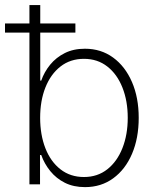

<svg xmlns="http://www.w3.org/2000/svg" viewBox="-32 -748 639 779"><path d="M313 11.2Q266.6 11.2 231.4 -6.3Q196.3 -23.9 172.1 -53.7Q147.9 -83.5 135.3 -119.1H130.4V0H87.4V-727.5H131.3V-420.9H135.3Q147.5 -456.1 171.6 -485.6Q195.8 -515.1 231 -532.7Q266.1 -550.3 312.5 -550.3Q377.9 -550.3 427 -514.4Q476.1 -478.5 503.4 -415.3Q530.8 -352.1 530.8 -270Q530.8 -187.5 503.7 -124Q476.6 -60.5 427.5 -24.7Q378.4 11.2 313 11.2ZM308.6 -29.8Q363.8 -29.8 403.6 -61.3Q443.4 -92.8 464.8 -147.2Q486.3 -201.7 486.3 -270Q486.3 -338.4 464.8 -392.6Q443.4 -446.8 403.6 -478Q363.8 -509.3 308.6 -509.3Q253.4 -509.3 213.6 -478.3Q173.8 -447.3 152.3 -393.3Q130.9 -339.4 130.9 -270Q130.9 -201.2 152.1 -146.7Q173.3 -92.3 213.4 -61Q253.4 -29.8 308.6 -29.8ZM-11.7 -615.7V-652.8H273.9V-615.7Z"/></svg>

Font: Inter 16pt ExtraLight
Style: Regular
Weight: 250
Version: Version 4.001;git-66647c0bb